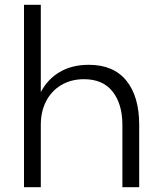

<svg xmlns="http://www.w3.org/2000/svg" viewBox="-20 -780 670 800"><path d="M80 -760H150V-396Q178 -450 229 -480Q280 -510 350 -510Q453 -510 506.5 -444Q560 -378 560 -260V0H490V-260Q490 -346 449.5 -398Q409 -450 330 -450Q276 -450 235 -425.5Q194 -401 172 -358Q150 -315 150 -260V0H80Z"/></svg>

Font: Goli Light
Style: Regular
Weight: 300
Designer: jaikishan Patel
Foundry: MagicType
Version: Version 1.000